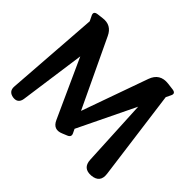

<svg xmlns="http://www.w3.org/2000/svg" viewBox="-174 -1032 1282 1282"><g transform="rotate(45 467.0 -391.5)"><path d="M717 -540 521 -135 534 -108Q548 -81 519 -69L485 -55Q422 -28 394 -90L206 -504L141 -37Q133 13 84 7Q33 -1 37 -51L85 -714L69 -747Q51 -780 89 -785L130 -790Q207 -801 240 -729L467 -250L634 -719Q663 -800 749 -790L798 -784Q834 -779 818 -748L802 -715L887 -76Q897 0 821 7Q745 13 741 -63Z"/></g></svg>

Font: MaokenZhuyuanTi
Style: Regular
Weight: 400
Designer: Fontworks Inc & LongZhuTi team: ZERO子、时光羊、荆南、频凡、刘鹏、Little White Dog、帆影Magmeta、奈白不弍、白日月球、ChaoTawei、雨三（排名不分先后）
Version: Version 1.000; 20230222